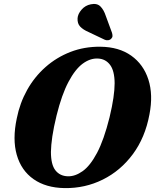

<svg xmlns="http://www.w3.org/2000/svg" viewBox="-20 -952 795 984"><path d="M495 -712.5Q589.5 -711.5 652.5 -666.8Q715.5 -622 740.5 -544.2Q765.5 -466.5 746 -366Q724 -247 660.8 -161.8Q597.5 -76.5 506.5 -31.5Q415.5 13.5 311 12Q215 10.5 152 -33.8Q89 -78 66 -158Q43 -238 66 -345.5Q81.5 -423.5 119 -490.8Q156.5 -558 213 -608Q269.5 -658 341 -685.8Q412.5 -713.5 495 -712.5ZM328 -48.5Q365 -47.5 403.5 -74.8Q442 -102 477.2 -168.2Q512.5 -234.5 541.5 -351Q555 -407 561.2 -450Q567.5 -493 567.5 -525.5Q567 -589.5 543.8 -620Q520.5 -650.5 481.5 -652Q442.5 -654 404 -625.8Q365.5 -597.5 331 -532.5Q296.5 -467.5 270 -360.5Q255 -299 248.2 -253Q241.5 -207 241 -173.5Q241 -108 264.2 -78.8Q287.5 -49.5 328 -48.5ZM522.5 -869.5 554 -784Q556.5 -775.5 556.5 -767.8Q556.5 -760 549.5 -753Q542.5 -746.5 533 -745.8Q523.5 -745 516.5 -748.5L434.5 -787.5Q405.5 -800 390.8 -815.8Q376 -831.5 377.5 -858.5Q379 -880.5 398 -902.5Q417 -924.5 445.5 -930Q477 -936.5 494.5 -919.2Q512 -902 522.5 -869.5Z"/></svg>

Font: Fraunces 72pt Soft
Style: Bold Italic
Weight: 700
Italic angle: -16°
Version: Version 1.000;[b76b70a41]